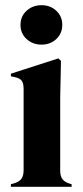

<svg xmlns="http://www.w3.org/2000/svg" viewBox="-20 -720 320 740"><path d="M59 -624Q59 -657 82.5 -678.5Q106 -700 140 -700Q174 -700 197 -678.5Q220 -657 220 -624Q220 -591 197 -569.5Q174 -548 140 -548Q106 -548 82.5 -569.5Q59 -591 59 -624ZM22 -10 36 -14Q55 -20 63 -31.5Q71 -43 71 -64V-210V-258V-377Q71 -399 63.5 -409Q56 -419 36 -423L22 -426V-436L205 -495L215 -485L212 -343V-210V-63Q212 -42 220 -30.5Q228 -19 246 -13L256 -10V0H22Z"/></svg>

Font: DeepMind Serif Display
Style: Regular
Weight: 800
Designer: Frank Grießhammer / Modifications: Colophon Foundry
Foundry: Colophon Foundry
Version: Version 5.002